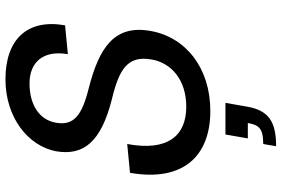

<svg xmlns="http://www.w3.org/2000/svg" viewBox="-180 -576 1007 686"><g transform="rotate(-90 323.0 -232.5)"><path d="M270 16C424 16 534 -72 556 -198C579 -328 495 -382 349 -419C254 -443 217 -472 228 -535C238 -597 295 -630 368 -630C444 -630 488 -582 473 -493L576 -503C600 -638 526 -716 383 -716C248 -716 145 -636 126 -535C109 -435 162 -374 311 -336C419 -310 469 -280 454 -194C442 -124 382 -70 285 -70C181 -70 125 -137 152 -281L49 -271C16 -82 108 16 270 16ZM144 251C231 251 271 225 285 150L299 70H186L172 150H227C220 187 211 205 152 205Z"/></g></svg>

Font: Uncut Sans Medium
Style: Italic
Weight: 500
Italic angle: -10°
Designer: Kasper Nordkvist
Foundry: Uncut Type
Version: Version 1.111;FEAKit 1.0